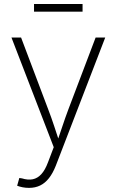

<svg xmlns="http://www.w3.org/2000/svg" viewBox="-20 -728 581 956"><path d="M65.4 196.8 76.2 158.2 89.4 160.2Q119.1 169.4 143.1 164.6Q167 159.7 185.8 139.2Q204.6 118.7 218.8 80.6L247.6 4.9L37.1 -541H85L220.2 -183.1Q236.3 -141.1 250 -99.4Q263.7 -57.6 277.3 -16.6H262.7Q276.9 -57.6 290.8 -99.6Q304.7 -141.6 320.3 -183.1L456.1 -541H503.9L257.8 97.2Q243.2 134.3 223.9 158.9Q204.6 183.6 179.9 195.6Q155.3 207.5 124.5 207.5Q107.9 207.5 93 204.6Q78.1 201.7 65.4 196.8ZM391.1 -708V-669.9H149.4V-708Z"/></svg>

Font: Inter 17pt ExtraLight
Style: Regular
Weight: 250
Version: Version 4.001;git-66647c0bb